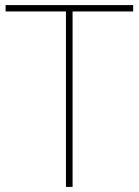

<svg xmlns="http://www.w3.org/2000/svg" viewBox="-20 -734 545 754"><path d="M265 0H239V-689H2V-714H503V-689H265Z"/></svg>

Font: Noto Sans Sinhala UI Thin
Style: Regular
Weight: 100
Designer: Jelle Bosma - Monotype Design Team
Foundry: Monotype Imaging Inc.
Version: Version 2.006; ttfautohint (v1.8.4.7-5d5b)